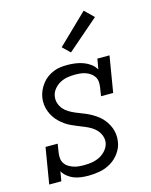

<svg xmlns="http://www.w3.org/2000/svg" viewBox="-117 -848 734 932"><g transform="rotate(-15 250.0 -382.0)"><path d="M211 8Q192 8 173 5.5Q154 3 137.5 -3.5Q121 -10 107 -21.5Q93 -33 84 -48L76 0H15L45 -181H106L99 -136Q97 -122 98.5 -108.5Q100 -95 107 -84Q114 -73 125 -66Q136 -59 148.5 -54.5Q161 -50 174.5 -48.5Q188 -47 202 -47Q222 -47 242 -50Q262 -53 280.5 -62Q299 -71 313.5 -87.5Q328 -104 332 -124Q335 -142 329 -159Q323 -176 312 -188.5Q301 -201 286 -210Q271 -219 255 -225.5Q239 -232 223 -238.5Q207 -245 191.5 -252Q176 -259 162 -269Q148 -279 136 -290.5Q124 -302 114.5 -316.5Q105 -331 99 -347Q93 -363 91 -381Q89 -399 92 -417Q95 -435 102.5 -451.5Q110 -468 121.5 -483Q133 -498 148 -509Q163 -520 180.5 -527Q198 -534 215.5 -536Q233 -538 251 -538Q271 -538 291.5 -535Q312 -532 330.5 -525Q349 -518 364.5 -506.5Q380 -495 390 -478L399 -530H460L430 -349H369L376 -394Q378 -408 376.5 -421.5Q375 -435 368 -445.5Q361 -456 350.5 -463.5Q340 -471 327.5 -475.5Q315 -480 301.5 -481.5Q288 -483 274 -483Q255 -483 236 -480Q217 -477 199 -467.5Q181 -458 168 -442Q155 -426 152 -407Q149 -388 154.5 -371.5Q160 -355 171 -342Q182 -329 196.5 -320.5Q211 -312 227 -305Q243 -298 259.5 -292Q276 -286 291 -278.5Q306 -271 320.5 -261.5Q335 -252 347 -240.5Q359 -229 368.5 -214.5Q378 -200 384 -184.5Q390 -169 392 -151Q394 -133 391 -115Q387 -86 368.5 -60Q350 -34 324 -18.5Q298 -3 269 2.5Q240 8 211 8ZM283 -592 246 -628 395 -772 440 -728Z"/></g></svg>

Font: Iosevka Curly Slab LtObl
Style: Regular
Weight: 300
Italic angle: -9°
Monospace: yes
Designer: Belleve Invis
Foundry: Belleve Invis
Version: Version 11.0.0; ttfautohint (v1.8.3)